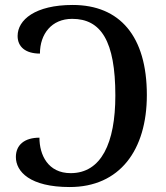

<svg xmlns="http://www.w3.org/2000/svg" viewBox="-20 -744 668 774"><path d="M261 10C462 10 572 -138 572 -361C572 -598 463 -724 273 -724C122 -724 51 -664 51 -599C51 -555 83 -528 141 -528C141 -607 188 -668 271 -668C387 -668 445 -579 445 -359C445 -167 388 -46 265 -46C173 -46 139 -120 139 -189C79 -189 44 -160 44 -111C44 -52 101 10 261 10Z"/></svg>

Font: Noto Serif Medium
Style: Regular
Weight: 500
Designer: Monotype Design Team
Foundry: Monotype Imaging Inc.
Version: Version 2.013